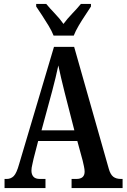

<svg xmlns="http://www.w3.org/2000/svg" viewBox="-20 -951 640 971"><path d="M3 0V-46H14Q35 -46 49.5 -60.5Q64 -75 77 -122L253 -714H355L530 -98Q538 -69 552.5 -57.5Q567 -46 592 -46H600V0H342V-46H366Q408 -46 408 -83Q408 -94 404.5 -110Q401 -126 398 -139L371 -238H173L150 -149Q148 -137 143.5 -119.5Q139 -102 139 -88Q139 -69 149 -57.5Q159 -46 182 -46H210V0ZM190 -292H356L307 -483Q297 -523 289 -557Q281 -591 275 -620Q269 -591 261 -558Q253 -525 244 -491ZM251 -771Q242 -794 226 -820.5Q210 -847 193 -873Q176 -899 163 -918V-931H214Q232 -909 257.5 -882.5Q283 -856 301 -830Q320 -856 345.5 -882.5Q371 -909 389 -931H440V-918Q428 -899 410.5 -873Q393 -847 377.5 -820.5Q362 -794 353 -771Z"/></svg>

Font: Noto Serif ExtraCondensed SemiBold
Style: Regular
Weight: 600
Width: 2
Designer: Monotype Design Team
Foundry: Monotype Imaging Inc.
Version: Version 2.015; ttfautohint (v1.8.4.7-5d5b)